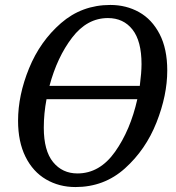

<svg xmlns="http://www.w3.org/2000/svg" viewBox="-20 -745 713 776"><path d="M656 -460Q656 -360 612.5 -250Q569 -140 485 -64.5Q401 11 285 11Q219 11 166 -20Q113 -51 83 -111.5Q53 -172 53 -257Q53 -360 97.5 -469Q142 -578 226.5 -651.5Q311 -725 426 -725Q490 -725 542 -696Q594 -667 625 -607.5Q656 -548 656 -460ZM180 -398H545Q552 -452 552 -486Q552 -579 515.5 -625.5Q479 -672 416 -672Q332 -672 271.5 -593Q211 -514 180 -398ZM535 -344H168Q157 -286 157 -229Q157 -136 194.5 -90Q232 -44 293 -44Q383 -44 445 -131.5Q507 -219 535 -344Z"/></svg>

Font: Noto Serif Narrow
Style: Italic
Weight: 400
Width: 4
Italic angle: -12°
Designer: Monotype Design Team
Foundry: Monotype Imaging Inc.
Version: Version 1.001